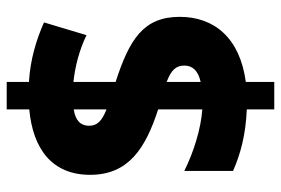

<svg xmlns="http://www.w3.org/2000/svg" viewBox="-156 -738 858 587"><g transform="rotate(-90 273.5 -444.0)"><path d="M233 -119V-35H317V-122C452 -140 516 -219 516 -324C516 -435 447 -478 317 -520V-649C364 -644 415 -631 460 -609L499 -739C447 -762 386 -781 317 -785V-853H233V-784C113 -773 33 -715 33 -598C33 -481 113 -429 233 -390V-255C175 -259 103 -281 45 -310V-161C99 -137 159 -122 233 -119ZM233 -648V-548C197 -562 183 -577 183 -601C183 -626 198 -643 233 -648ZM317 -260V-364C354 -350 367 -335 367 -310C367 -285 352 -268 317 -260Z"/></g></svg>

Font: Noto Sans Kannada UI SemiCondensed Black
Style: Regular
Weight: 900
Width: 4
Designer: Jelle Bosma - Monotype Design Team
Foundry: Monotype Imaging Inc.
Version: Version 2.005